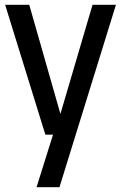

<svg xmlns="http://www.w3.org/2000/svg" viewBox="-20 -564 507 804"><path d="M170 0 1.5 -544H102.5L233 -87L367.5 -544H465.5L229 220H133L202 0Z"/></svg>

Font: Encode Sans Condensed Condensed Medium
Style: Regular
Weight: 500
Width: 3
Designer: Multiple Designers
Foundry: Impallari Type
Version: Version 3.000; ttfautohint (v1.8.3) -l 8 -r 50 -G 200 -x 14 